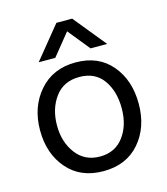

<svg xmlns="http://www.w3.org/2000/svg" viewBox="-109 -800 779 894"><g transform="rotate(-15 281.0 -353.0)"><path d="M199 -559H119L246 -715H322L449 -559H369L284 -664ZM283 -444Q207 -444 166 -388Q125 -332 125 -252Q125 -172 167 -116.5Q209 -61 282 -61Q355 -61 396 -115.5Q437 -170 437 -252.5Q437 -335 398 -389.5Q359 -444 283 -444ZM284 -514Q394 -514 456.5 -440Q519 -366 519 -252.5Q519 -139 455 -65Q391 9 280.5 9Q170 9 106.5 -64.5Q43 -138 43 -250.5Q43 -363 108.5 -438.5Q174 -514 284 -514Z"/></g></svg>

Font: Hind Colombo
Style: Regular
Weight: 400
Designer: Jyotish Sonowal, Aditi Pimprikar
Foundry: Indian Type Foundry
Version: Version 1.000;PS 1.0;hotconv 1.0.86;makeotf.lib2.5.63406; tt